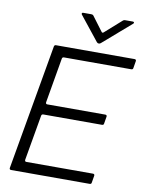

<svg xmlns="http://www.w3.org/2000/svg" viewBox="-103 -1049 855 1121"><g transform="rotate(10 324.5 -488.5)"><path d="M519 -9Q518 0 508 0H42Q37 0 34.5 -3Q32 -6 33 -11L163 -754Q165 -763 174 -763H640Q645 -763 647.5 -760Q650 -757 649 -752L642 -710Q641 -701 631 -701H232Q223 -701 221 -692L175 -425V-423Q175 -414 184 -414H528Q533 -414 535.5 -411Q538 -408 537 -403L530 -361Q529 -352 519 -352H171Q162 -352 160 -343L113 -73V-71Q113 -62 122 -62H517Q522 -62 524.5 -59Q527 -56 526 -51ZM406 -822 292 -965Q290 -967 290 -971Q290 -977 298 -977H346Q355 -977 359 -971L422 -887Q428 -878 436 -886L533 -972Q538 -977 545 -977H591Q598 -977 599.5 -973Q601 -969 596 -965L430 -821Q425 -816 418 -816Q411 -816 406 -822Z"/></g></svg>

Font: Open Sauce Two Light Italic
Style: Regular
Weight: 300
Italic angle: -10°
Designer: Alfredo Marco Pradil
Foundry: Creative Sauce Fz LLC
Version: Version 1.477